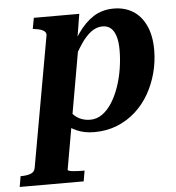

<svg xmlns="http://www.w3.org/2000/svg" viewBox="-119 -573 776 846"><g transform="rotate(-5 269.0 -150.5)"><path d="M-66 223 -58 176H-56Q-30 176 -13 169.5Q4 163 7 145L109 -427Q112 -439 107 -446Q102 -453 91 -457.5Q80 -462 63 -464L52 -466L61 -514H262L240 -380L249 -391L151 166Q151 169 157.5 171Q164 173 174 174Q184 175 194.5 175.5Q205 176 212 176H225L217 223ZM110 -98 164 -139Q171 -109 185.5 -88Q200 -67 221.5 -56Q243 -45 270 -45Q299 -45 323.5 -62.5Q348 -80 367 -110.5Q386 -141 399 -179Q412 -217 418.5 -258.5Q425 -300 425 -339Q425 -376 417.5 -400.5Q410 -425 395.5 -437.5Q381 -450 359 -450Q332 -450 308 -432Q284 -414 261 -379.5Q238 -345 213 -295L192 -317Q223 -383 255 -429Q287 -475 325.5 -499.5Q364 -524 415 -524Q463 -524 499.5 -501.5Q536 -479 556.5 -434.5Q577 -390 577 -327Q577 -276 564 -226.5Q551 -177 526.5 -134Q502 -91 466 -58.5Q430 -26 384 -7.5Q338 11 283 11Q240 11 206.5 -3.5Q173 -18 149 -42.5Q125 -67 110 -98Z"/></g></svg>

Font: Roboto Serif 72pt SemiCondensed SemiBold
Style: Italic
Weight: 600
Width: 4
Italic angle: -10°
Designer: Greg Gazdowicz
Foundry: Commercial Type
Version: Version 1.008